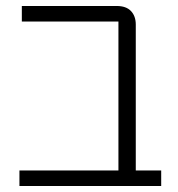

<svg xmlns="http://www.w3.org/2000/svg" viewBox="-20 -622 596 642"><path d="M45 -52H376V-550H53V-602H370Q402 -602 418 -585Q434 -568 434 -540V-52H519V0H45Z"/></svg>

Font: IBM Plex Sans Hebrew Light
Style: Regular
Weight: 300
Designer: Mike Abbink, Paul van der Laan, Pieter van Rosmalen, Yanek Iontef
Foundry: Bold Monday
Version: Version 1.2